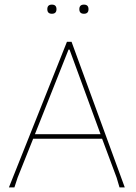

<svg xmlns="http://www.w3.org/2000/svg" viewBox="-20 -820 594 840"><path d="M227.1 -779.8Q227.1 -759.8 207 -759.8Q187 -759.8 187 -779.8Q187 -799.8 207 -799.8Q227.1 -799.8 227.1 -779.8ZM367.2 -779.8Q367.2 -759.8 347.2 -759.8Q327.1 -759.8 327.1 -779.8Q327.1 -799.8 347.2 -799.8Q367.2 -799.8 367.2 -779.8ZM502.9 0 490.2 -43 426.8 -212.9H125L57.1 -43L43 0H19L272.9 -637.2H293L525.9 0ZM284.2 -603H279.8L132.8 -232.9H419.9Z"/></svg>

Font: Datalegreya
Style: Gradient
Weight: 400
Designer: Figs Lab
Foundry: Figs Lab
Version: Version 1.002;PS 001.002;hotconv 1.0.70;makeotf.lib2.5.58329